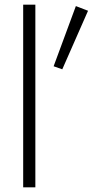

<svg xmlns="http://www.w3.org/2000/svg" viewBox="-20 -800 396 820"><path d="M79 -780V0H131V-780ZM304 -774 209 -517 246 -504 356 -754Z"/></svg>

Font: NM-font
Style: Light
Weight: 500
Designer: ""
Foundry: ""
Version: ""